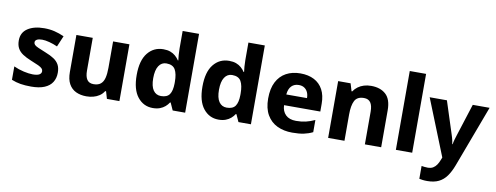

<svg xmlns="http://www.w3.org/2000/svg" viewBox="-75 -1171 4709 1823"><g transform="rotate(10 2279.0 -260.0)"><path d="M463 -162.8Q463 -110.8 438.7 -71.8Q414.3 -32.7 364 -11.4Q313.6 10 235.5 10Q177.5 10 132.9 2.7Q88.4 -4.6 45.9 -22V-151.2Q92.1 -129.8 143.3 -118.3Q194.5 -106.8 230.8 -106.8Q274.2 -106.8 294.1 -118.6Q314 -130.3 314 -151.5Q314 -166.1 303.6 -177.3Q293.3 -188.6 266.8 -201.3Q240.3 -213.9 191.4 -233.2Q143.4 -252.5 110.8 -274.2Q78.2 -295.9 61.6 -326.3Q44.9 -356.6 44.9 -401.3Q44.9 -478.1 105.2 -517.8Q165.4 -557.5 264.1 -557.5Q317.2 -557.5 363.4 -546.3Q409.6 -535.1 456.7 -514L411.9 -408.3Q373.2 -425.7 332.8 -436.4Q292.4 -447 262.8 -447Q230.4 -447 212.7 -437.3Q195 -427.5 195 -410.3Q195 -396.4 204.9 -386Q214.9 -375.5 241 -364.1Q267.2 -352.6 314.8 -333.3Q363.8 -314.3 396.7 -292.6Q429.7 -270.9 446.3 -240.4Q463 -209.9 463 -162.8Z M1085.8 -547.5V0H965.3L944.9 -69.7H936.2Q919.2 -41.7 892.5 -24Q865.9 -6.3 834.2 1.8Q802.5 10 768.2 10Q711 10 667.1 -10.8Q623.3 -31.7 598.9 -76Q574.6 -120.4 574.6 -190.4V-547.5H732.3V-231.4Q732.3 -174.2 752.2 -144.9Q772.1 -115.6 815.6 -115.6Q859.4 -115.6 884.1 -136Q908.9 -156.5 918.7 -196.3Q928.4 -236.1 928.4 -293.4V-547.5Z M1408.1 10Q1318.2 10 1261.2 -61.9Q1204.2 -133.7 1204.2 -273.1Q1204.2 -413.8 1262 -485.6Q1319.8 -557.5 1413.1 -557.5Q1451.7 -557.5 1480 -547Q1508.3 -536.5 1529.3 -518.1Q1550.3 -499.8 1565 -477.1H1569.6Q1566.6 -495.5 1564.1 -528.7Q1561.6 -562 1561.6 -590.5V-760H1719.7V0H1599.5L1567.6 -70.7H1561.6Q1547.6 -48.3 1526.6 -30.2Q1505.7 -12 1476.5 -1Q1447.4 10 1408.1 10ZM1465.2 -115.6Q1523.9 -115.6 1548 -150.3Q1572 -185 1572.7 -256.1V-271.4Q1572.7 -347.8 1549.5 -388.8Q1526.2 -429.9 1463.5 -429.9Q1417.5 -429.9 1390.7 -389.2Q1364 -348.5 1364 -270.4Q1364 -192.6 1390.7 -154.1Q1417.5 -115.6 1465.2 -115.6Z M2042.1 10Q1952.2 10 1895.2 -61.9Q1838.2 -133.7 1838.2 -273.1Q1838.2 -413.8 1896 -485.6Q1953.8 -557.5 2047.1 -557.5Q2085.7 -557.5 2114 -547Q2142.3 -536.5 2163.3 -518.1Q2184.3 -499.8 2199 -477.1H2203.6Q2200.6 -495.5 2198.1 -528.7Q2195.6 -562 2195.6 -590.5V-760H2353.7V0H2233.5L2201.6 -70.7H2195.6Q2181.6 -48.3 2160.6 -30.2Q2139.7 -12 2110.5 -1Q2081.4 10 2042.1 10ZM2099.2 -115.6Q2157.9 -115.6 2182 -150.3Q2206 -185 2206.7 -256.1V-271.4Q2206.7 -347.8 2183.5 -388.8Q2160.2 -429.9 2097.5 -429.9Q2051.5 -429.9 2024.7 -389.2Q1998 -348.5 1998 -270.4Q1998 -192.6 2024.7 -154.1Q2051.5 -115.6 2099.2 -115.6Z M2733.5 -557.5Q2810.6 -557.5 2866.2 -528.8Q2921.7 -500.2 2951.6 -444.6Q2981.5 -389.1 2981.5 -308V-233.5H2632Q2634 -174.8 2669 -140.5Q2704.1 -106.1 2769.3 -106.1Q2821 -106.1 2862.8 -115.9Q2904.7 -125.8 2949.4 -146.5V-29Q2909 -9 2864 0.5Q2818.9 10 2752.5 10Q2671.1 10 2607.9 -20Q2544.7 -50 2508.4 -112.5Q2472.2 -175 2472.2 -270.1Q2472.2 -366.2 2505.1 -429.8Q2538 -493.5 2596.9 -525.5Q2655.8 -557.5 2733.5 -557.5ZM2737.9 -446.4Q2694.4 -446.4 2667.4 -419Q2640.3 -391.7 2635.3 -337.2H2834.9Q2834.9 -369 2823.9 -393.3Q2812.9 -417.5 2791.5 -431.9Q2770.1 -446.4 2737.9 -446.4Z M3415.5 -557.5Q3504.8 -557.5 3557.1 -510Q3609.5 -462.5 3609.5 -356.3V0H3452.4V-315.4Q3452.4 -373.6 3432 -402.9Q3411.7 -432.2 3368.1 -432.2Q3302.7 -432.2 3279.2 -386.2Q3255.6 -340.2 3255.6 -253.7V0H3098.2V-547.5H3218.2L3240.2 -474.5H3246.5Q3264.5 -501.1 3289.7 -519.6Q3314.8 -538.1 3346.5 -547.8Q3378.1 -557.5 3415.5 -557.5Z M3908.6 0H3751.2V-760H3908.6Z M3980.7 -547.5H4146.8L4247.9 -234.4Q4252.5 -220.8 4256.7 -206Q4260.8 -191.1 4264.1 -176Q4267.4 -160.9 4268.7 -146.3H4272.7Q4276 -168 4282.6 -190.9Q4289.2 -213.9 4295.8 -234L4396 -547.5H4558.4L4335.5 47.7Q4312.4 109.2 4281.5 152.4Q4250.7 195.6 4205.7 217.8Q4160.8 240 4094.7 240Q4069.3 240 4050.6 237.5Q4032 235 4018.3 232V108.1Q4029.3 110.1 4044.8 112.1Q4060.3 114.1 4077.3 114.1Q4109 114.1 4129.4 101.6Q4149.9 89.1 4163.9 68.2Q4177.9 47.4 4187.5 21.8L4198 -4.7Z"/></g></svg>

Font: Noto Sans Oriya
Style: Regular
Weight: 400
Designer: Amélie Bonet and Sol Matas
Foundry: Google LLC
Version: Version 2.006